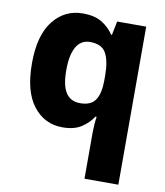

<svg xmlns="http://www.w3.org/2000/svg" viewBox="-88 -631 812 944"><g transform="rotate(10 318.5 -159.5)"><path d="M398 11Q398 -9 399.5 -30Q401 -51 404 -70H398Q377 -37 341 -13.5Q305 10 247 10Q157 10 101 -62Q45 -134 45 -274Q45 -414 102 -486.5Q159 -559 250 -559Q309 -559 345.5 -536.5Q382 -514 404 -480H408L422 -549H567V240H398ZM312 -122Q366 -122 388 -155Q410 -188 410 -254V-276Q410 -349 389 -388Q368 -427 309 -427Q263 -427 240 -386.5Q217 -346 217 -271Q217 -194 240.5 -158Q264 -122 312 -122Z"/></g></svg>

Font: Noto Sans Khmer UI ExtraBold
Style: Regular
Weight: 800
Designer: Danh Hong and the Monotype Design Team
Foundry: Monotype Imaging Inc.
Version: Version 2.002; ttfautohint (v1.8.4.7-5d5b)